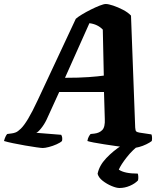

<svg xmlns="http://www.w3.org/2000/svg" viewBox="-70 -740 813 960"><path d="M144 0Q137 0 112 -3.5Q87 -7 55.5 -12.5Q24 -18 -5 -24Q-34 -30 -50 -35Q-47 -47 -42.5 -56.5Q-38 -66 -34 -70L-11 -73Q-2 -74 8.5 -78Q19 -82 34.5 -97Q50 -112 70.5 -146Q91 -180 119 -240L309 -646Q319 -655 339.5 -667.5Q360 -680 384 -692Q408 -704 428.5 -712Q449 -720 459 -720Q472 -720 496 -712Q520 -704 545 -691Q570 -678 585 -662L606 -102Q607 -86 611.5 -82.5Q616 -79 627 -77L687 -68Q689 -65 690 -55.5Q691 -46 689 -35Q679 -27 661.5 -18.5Q644 -10 625.5 -5Q607 0 595 0Q588 0 565 -2.5Q542 -5 511.5 -9.5Q481 -14 451 -18.5Q421 -23 398 -27.5Q375 -32 367 -35Q369 -48 374 -57Q379 -66 383 -70L402 -72Q427 -75 441.5 -90Q456 -105 454 -145L450 -280H226L163 -142Q151 -117 135 -97.5Q119 -78 111 -76L236 -66Q244 -53 240 -35Q232 -27 213 -18.5Q194 -10 174.5 -5Q155 0 144 0ZM255 -351Q325 -351 373 -354.5Q421 -358 449 -362L444 -592Q418 -619 377 -624ZM527 200Q512 200 488 190Q464 180 443.5 164Q423 148 418 129Q426 88 461 51Q496 14 540 -14L630 -18Q593 9 564 46Q535 83 524 108Q552 128 619 128Q621 134 621.5 144Q622 154 620 162Q605 178 579.5 189Q554 200 527 200Z"/></svg>

Font: Texturina 72pt 72pt Black
Style: Italic
Weight: 900
Italic angle: -11°
Designer: Guillermo Torres Carreño
Foundry: Omnibus-Type
Version: Version 1.002; ttfautohint (v1.8.3)